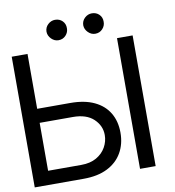

<svg xmlns="http://www.w3.org/2000/svg" viewBox="-93 -958 949 1040"><g transform="rotate(-10 381.0 -437.5)"><path d="M78.1 -417H283.2Q360.8 -417 414.1 -391.8Q467.3 -366.7 494.9 -320.6Q522.5 -274.4 522.5 -211.9Q522.5 -149.4 494.9 -101.6Q467.3 -53.7 414.1 -26.9Q360.8 0 283.2 0H13.7V-718.8H100.6V-76.2H283.2Q332.5 -76.2 366.7 -95.7Q400.9 -115.2 418.7 -147Q436.5 -178.7 436.5 -213.9Q436.5 -265.1 397 -302.5Q357.4 -339.8 283.2 -339.8H78.1ZM678.7 -718.8V0H592.8V-718.8ZM279.3 -762.7Q257.3 -762.7 240.2 -779.8Q223.1 -796.9 222.7 -819.3Q223.1 -843.3 240.2 -859.1Q257.3 -875 279.3 -875Q303.7 -875 319.6 -859.1Q335.4 -843.3 335 -819.3Q335.4 -796.9 319.6 -779.8Q303.7 -762.7 279.3 -762.7ZM481.4 -762.7Q459.5 -762.7 442.4 -779.8Q425.3 -796.9 424.8 -819.3Q425.3 -843.3 442.4 -859.1Q459.5 -875 481.4 -875Q505.9 -875 521.7 -859.1Q537.6 -843.3 537.1 -819.3Q537.6 -796.9 521.7 -779.8Q505.9 -762.7 481.4 -762.7Z"/></g></svg>

Font: Inter Display V
Style: Regular
Weight: 400
Designer: Rasmus Andersson
Foundry: rsms
Version: Version 3.015;git-src